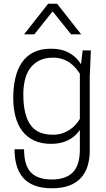

<svg xmlns="http://www.w3.org/2000/svg" viewBox="-20 -800 568 1029"><path d="M259 209Q203 209 164.5 194Q126 179 102.5 151Q79 123 68.5 85Q58 47 58 0H109Q109 86 145.5 124Q182 162 257 162Q332 162 370 124Q408 86 408 1V-103Q355 -29 254 -29Q200 -29 161.5 -47.5Q123 -66 98.5 -99Q74 -132 62.5 -177Q51 -222 51 -274Q51 -332 62 -380.5Q73 -429 97 -464.5Q121 -500 159.5 -519.5Q198 -539 254 -539Q311 -539 351 -516.5Q391 -494 414 -456L423 -530H467L462 -410Q462 -405 461.5 -400Q461 -395 461 -390V7Q461 51 450 88Q439 125 415 152Q391 179 352.5 194Q314 209 259 209ZM264 -78Q290 -78 312 -85Q334 -92 352.5 -104Q371 -116 385 -131.5Q399 -147 408 -163V-405Q399 -419 386.5 -434Q374 -449 356.5 -462Q339 -475 316 -483Q293 -491 264 -491Q221 -491 190.5 -475.5Q160 -460 141 -433.5Q122 -407 113.5 -371.5Q105 -336 105 -295Q105 -236 115.5 -194.5Q126 -153 146 -127Q166 -101 195.5 -89.5Q225 -78 264 -78ZM415 -616H361L262 -739L164 -616H109L238 -780H286Z"/></svg>

Font: Tanohe Sans Light
Style: Regular
Weight: 300
Designer: Village Type and Design LLC & Cristiano Sobral
Foundry: Cooper Hewitt Smithsonian Design Museum
Version: Version 1.00;September 29, 2021;FontCreator 13.0.0.2655 64-b